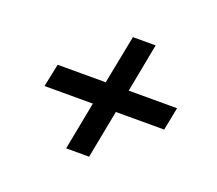

<svg xmlns="http://www.w3.org/2000/svg" viewBox="-85 -638 772 683"><g transform="rotate(20 301.0 -296.5)"><path d="M223 -70H310L345 -252H528L545 -339H362L397 -523H311L275 -339H93L75 -252H258Z"/></g></svg>

Font: Uncut Sans Medium Italic
Style: Regular
Weight: 500
Italic angle: -11°
Designer: Kasper Nordkvist
Foundry: UNCUT.wtf
Version: Version 1.304;Glyphs 3.2 (3246)